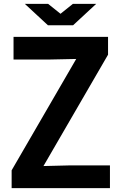

<svg xmlns="http://www.w3.org/2000/svg" viewBox="-20 -970 627 990"><path d="M107.9 -950.2H228L292 -898.9L356 -950.2H476.1L356.9 -839.8H227.1ZM40 -91.8 373 -666 235.8 -663.1H49.8V-779.8H537.1V-688L204.1 -113.8L340.8 -117.2H546.9V0H40Z"/></svg>

Font: Cooper Hewitt
Style: Semibold
Weight: 709
Designer: Village Type and Design LLC
Foundry: Cooper Hewitt Smithsonian Design Museum
Version: 1.000